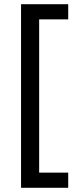

<svg xmlns="http://www.w3.org/2000/svg" viewBox="-20 -734 369 912"><path d="M304 158H80V-714H304V-642H166V86H304Z"/></svg>

Font: Noto Sans Tagbanwa
Style: Regular
Weight: 400
Designer: Monotype Design Team
Foundry: Monotype Imaging Inc.
Version: Version 2.001; ttfautohint (v1.8.4.7-5d5b)